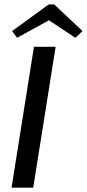

<svg xmlns="http://www.w3.org/2000/svg" viewBox="-20 -866 401 886"><path d="M35.8 -722.5 59.2 -691.7 205.8 -772.5 327.5 -691.7 360.8 -722.5 230 -845.8H205ZM33.3 0H133.3L236.7 -650H136.7Z"/></svg>

Font: Boon Medium
Style: Italic
Weight: 500
Italic angle: -9°
Designer: Sungsit Sawaiwan
Foundry: FontUni
Version: Version 3.0